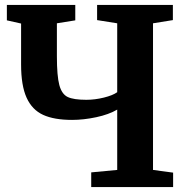

<svg xmlns="http://www.w3.org/2000/svg" viewBox="-20 -763 763 783"><path d="M274 -274Q201 -274 156 -294.5Q111 -315 88.5 -364.5Q66 -414 66 -500V-667L8 -680V-743H287V-680L212 -668V-534Q212 -453 222 -416Q232 -379 256 -367.5Q280 -356 332 -356Q367 -356 403.5 -365Q440 -374 458 -387V-668L376 -681V-743H685V-681L604 -668V-70L686 -59V0H352V-60L458 -70V-316Q424 -296 372.5 -285Q321 -274 274 -274Z"/></svg>

Font: Koeln Type Serif
Style: Bold
Weight: 700
Designer: Eben Sorkin
Foundry: Eben Sorkin
Version: Version 2.002